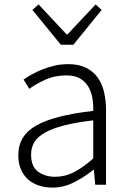

<svg xmlns="http://www.w3.org/2000/svg" viewBox="-20 -838 587 871"><path d="M218 13Q186 13 157.5 4Q129 -5 108 -23.5Q87 -42 75 -69.5Q63 -97 63 -134Q63 -223 145 -269Q227 -315 403 -335Q404 -365 399 -393.5Q394 -422 380.5 -445Q367 -468 343 -482Q319 -496 281 -496Q228 -496 184.5 -476Q141 -456 113 -435L87 -477Q102 -488 123.5 -500Q145 -512 171 -522.5Q197 -533 226.5 -540Q256 -547 289 -547Q337 -547 369.5 -531Q402 -515 422.5 -487Q443 -459 452 -420.5Q461 -382 461 -338V0H412L406 -68H404Q363 -35 316 -11Q269 13 218 13ZM230 -36Q275 -36 315 -56.5Q355 -77 403 -119V-292Q325 -283 271 -269Q217 -255 183.5 -236Q150 -217 135.5 -192.5Q121 -168 121 -137Q121 -82 153 -59Q185 -36 230 -36ZM127 -793 155 -818 282 -682H286L414 -818L441 -793L313 -635H256Z"/></svg>

Font: Kinto Sans Light
Style: Regular
Weight: 300
Designer: Authors: Ryoko NISHIZUKA  (kana & ideographs); Paul D. Hunt (Latin, Greek & Cyrillic); Wenlong ZHANG  (bopomofo); Sandol
Foundry: Adobe Systems Incorporated, ookami Inc.
Version: Version 0.001